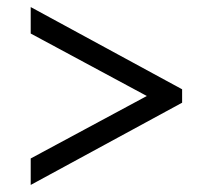

<svg xmlns="http://www.w3.org/2000/svg" viewBox="-20 -630 603 544"><path d="M67 -181V-106L496 -339V-377L67 -610V-535L396 -358Z"/></svg>

Font: Noto Serif Sinhala SemiBold
Style: Regular
Weight: 600
Designer: Jelle Bosma - Monotype Design Team
Foundry: Monotype Imaging Inc.
Version: Version 2.007